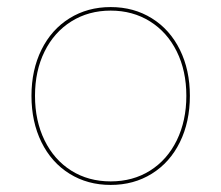

<svg xmlns="http://www.w3.org/2000/svg" viewBox="-20 -518 626 543"><path d="M69 -247Q69 -320 97.2 -377.2Q125.5 -434.5 176.5 -466.2Q227.5 -498 293 -498Q358.5 -498 409.5 -466.2Q460.5 -434.5 488.8 -377.2Q517 -320 517 -247Q517 -173.5 488.8 -116Q460.5 -58.5 409.5 -26.8Q358.5 5 293 5Q227.5 5 176.5 -26.8Q125.5 -58.5 97.2 -116Q69 -173.5 69 -247ZM293 -5Q356 -5 404.5 -35.5Q453 -66 480 -121.2Q507 -176.5 507 -247Q507 -317.5 480 -372.2Q453 -427 404.2 -457.5Q355.5 -488 293 -488Q230.5 -488 181.8 -457.5Q133 -427 106 -372.2Q79 -317.5 79 -247Q79 -176.5 106 -121.2Q133 -66 181.5 -35.5Q230 -5 293 -5Z"/></svg>

Font: HK Grotesk Thin
Style: Regular
Weight: 100
Designer: Alfredo Marco Pradil
Foundry: Hanken Design Co.
Version: Version 3.001